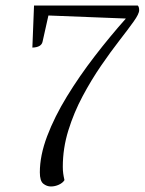

<svg xmlns="http://www.w3.org/2000/svg" viewBox="-20 -661 523 694"><path d="M164 13Q149 13 136.5 3Q124 -7 124 -38Q124 -99 150.5 -169Q177 -239 222 -312.5Q267 -386 322.5 -458Q378 -530 435 -594L155 -605L134 -511Q130 -490 97 -489L103 -641H478Q483 -636 483 -624Q483 -611 463 -583Q443 -555 411.5 -514.5Q380 -474 345 -423Q310 -372 278.5 -313Q247 -254 227 -189.5Q207 -125 207 -58Q207 -45 208.5 -34Q210 -23 213 -10Q207 0 193 6.5Q179 13 164 13Z"/></svg>

Font: Petrona Light
Style: Italic
Weight: 300
Italic angle: -9°
Designer: Ringo R. Seeber
Foundry: Ringo R. Seeber
Version: Version 2.001; ttfautohint (v1.8.3)